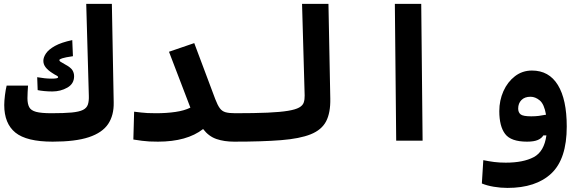

<svg xmlns="http://www.w3.org/2000/svg" viewBox="-20 -713 2970 973"><path d="M246.6 4.9Q114.7 4.9 58.1 -41Q1.5 -86.9 1.5 -180.7Q1.5 -201.2 5.1 -230.5Q8.8 -259.8 13.7 -279.3H122.1Q121.1 -264.2 120.1 -247.3Q119.1 -230.5 119.1 -215.3Q119.1 -187 127.9 -170.2Q136.7 -153.3 162.8 -146.2Q189 -139.2 240.7 -139.2Q305.2 -139.2 343.3 -142.8Q381.3 -146.5 400.4 -156Q419.4 -165.5 425.3 -183.1Q431.2 -200.7 430.2 -228L417 -693.4H546.9L556.2 -193.8Q557.6 -128.9 528.1 -84.7Q498.5 -40.5 430.4 -17.8Q362.3 4.9 246.6 4.9ZM245.1 -249.5Q223.6 -249.5 203.9 -251.5Q184.1 -253.4 170.9 -256.3L168.5 -321.8Q188 -318.4 206.3 -316.4Q224.6 -314.5 242.2 -314.5Q274.4 -314.5 274.4 -321.3Q274.4 -326.7 266.8 -330.1Q259.3 -333.5 243.7 -343.8Q223.1 -356.9 211.4 -371.8Q199.7 -386.7 199.7 -404.8Q199.7 -422.4 213.1 -442.4Q226.6 -462.4 258.5 -480.2Q290.5 -498 346.2 -509.8L349.6 -428.2Q309.6 -422.4 295.2 -417.5Q280.8 -412.6 280.8 -408.7Q280.8 -404.3 285.9 -400.6Q291 -397 309.6 -386.7Q337.9 -371.6 346.7 -357.7Q355.5 -343.8 355.5 -326.7Q355.5 -288.6 321.3 -269Q287.1 -249.5 245.1 -249.5Z M780.3 4.9Q754.9 4.9 736.6 3.9Q718.3 2.9 700 0.5Q681.6 -2 655.8 -5.9L659.7 -147Q680.2 -144.5 695.3 -142.8Q710.4 -141.1 727.5 -140.1Q744.6 -139.2 770.5 -139.2Q824.7 -139.2 869.4 -145.8Q914.1 -152.3 944.8 -167.5L836.4 -450.7L964.4 -494.6L1070.8 -210.9Q1082.5 -180.2 1093.8 -164.8Q1105 -149.4 1122.8 -144.3Q1140.6 -139.2 1171.9 -139.2Q1208.5 -139.2 1208.5 -75.7Q1208.5 4.9 1166 4.9Q1116.2 4.9 1076.9 -8.5Q1037.6 -22 1009.3 -59.1Q927.2 4.9 780.3 4.9Z M1166 4.9Q1151.9 4.9 1144.8 -12.5Q1137.7 -29.8 1137.7 -70.8Q1137.7 -110.4 1147.5 -124.8Q1157.2 -139.2 1171.9 -139.2Q1271 -139.2 1335.9 -142.1Q1400.9 -145 1439.2 -151.4Q1477.5 -157.7 1495.8 -168Q1514.2 -178.2 1519.3 -193.6Q1524.4 -209 1523.9 -229.5L1510.7 -693.4H1644.5L1653.8 -213.4Q1655.3 -141.6 1632.6 -98.1Q1609.9 -54.7 1554.7 -32.5Q1499.5 -10.3 1404.5 -2.7Q1309.6 4.9 1166 4.9Z M1987.8 0 1981 -693.4H2114.7L2121.6 0Z M2551.8 239.3Q2517.1 239.3 2482.2 233.4Q2447.3 227.5 2421.9 216.8L2429.2 98.6Q2458 104.5 2484.1 107.9Q2510.3 111.3 2543 111.3Q2631.8 111.3 2684.8 83.3Q2737.8 55.2 2749 -26.9H2733.4Q2725.1 -12.2 2705.6 -3.7Q2686 4.9 2650.9 4.9Q2569.3 4.9 2539.8 -34.2Q2510.3 -73.2 2510.3 -149.9Q2510.3 -204.1 2531.2 -251Q2552.2 -297.9 2589.6 -326.7Q2627 -355.5 2675.8 -355.5Q2762.2 -355.5 2807.1 -282.2Q2852.1 -209 2852.1 -71.8Q2852.1 92.3 2774.2 165.8Q2696.3 239.3 2551.8 239.3ZM2747.1 -131.8Q2737.8 -185.5 2715.3 -204.1Q2692.9 -222.7 2668.5 -222.7Q2638.7 -222.7 2622.3 -205.8Q2606 -189 2606 -163.1Q2606 -143.6 2618.2 -133.5Q2630.4 -123.5 2672.4 -123.5Q2692.9 -123.5 2710.4 -125.7Q2728 -127.9 2747.1 -131.8Z"/></svg>

Font: Cascadia Mono
Style: Bold
Weight: 700
Monospace: yes
Designer: Aaron Bell
Foundry: Saja Typeworks
Version: Version 2404.023; ttfautohint (v1.8.4)